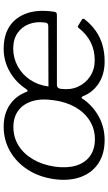

<svg xmlns="http://www.w3.org/2000/svg" viewBox="208 -788 590 1046"><g transform="rotate(-90 503.0 -265.0)"><path d="M263 10Q187 10 135.5 -24.5Q84 -59 61.5 -121Q39 -183 50 -265Q62 -348 102 -409.5Q142 -471 202.5 -505.5Q263 -540 336 -540Q407 -540 456 -506Q505 -472 526 -414Q529 -408 533 -410Q537 -412 542 -419Q579 -475 636.5 -507.5Q694 -540 760 -540Q835 -540 884 -507Q933 -474 954 -412.5Q975 -351 962 -265Q961 -258 957.5 -254Q954 -250 944 -250H561Q554 -250 548.5 -244.5Q543 -239 542 -229Q535 -177 553.5 -135.5Q572 -94 610 -69Q648 -44 697 -44Q753 -44 797 -66.5Q841 -89 875 -133Q879 -137 882 -136Q885 -135 888 -133L919 -114Q922 -113 923.5 -109Q925 -105 922 -100Q892 -62 856.5 -37.5Q821 -13 780 -1.5Q739 10 691 10Q621 10 571.5 -22.5Q522 -55 501 -110Q496 -117 492 -115Q488 -113 482 -101Q443 -49 386.5 -19.5Q330 10 263 10ZM267 -43Q323 -43 368 -71Q413 -99 442 -149.5Q471 -200 480 -268Q490 -335 475 -384Q460 -433 424 -460Q388 -487 334 -487Q278 -487 233 -459Q188 -431 158 -380Q128 -329 118 -261Q109 -194 124 -145Q139 -96 176 -69.5Q213 -43 267 -43ZM761 -488Q710 -488 665 -463.5Q620 -439 591 -395.5Q562 -352 555 -296L883 -297Q893 -297 897.5 -301Q902 -305 903 -314Q910 -362 895 -401.5Q880 -441 846 -464.5Q812 -488 761 -488Z"/></g></svg>

Font: Libre Franklin Thin Light
Style: Italic
Weight: 300
Italic angle: -8°
Version: Version 3.000